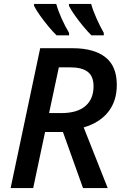

<svg xmlns="http://www.w3.org/2000/svg" viewBox="-20 -960 630 980"><path d="M34.2 0 185.1 -713.9H350.6Q459 -713.9 517.6 -668.2Q576.2 -622.6 576.2 -526.9Q576.2 -444.3 532.7 -389.2Q489.3 -334 407.2 -309.6L529.8 0H403.8L301.3 -286.1H210L149.4 0ZM230.5 -382.8H292.5Q374 -382.8 415.8 -418.7Q457.5 -454.6 457.5 -519.5Q457.5 -570.3 428 -593.3Q398.4 -616.2 338.4 -616.2H280.3ZM446.3 -779.8Q426.8 -799.3 404.5 -826.2Q382.3 -853 362.8 -880.4Q343.3 -907.7 332 -930.2V-939.9H445.3Q455.1 -904.8 472.7 -865.7Q490.2 -826.7 509.8 -792V-779.8ZM268.6 -779.8Q248.5 -799.3 226.3 -826.2Q204.1 -853 184.6 -880.4Q165 -907.7 153.8 -930.2V-939.9H267.1Q276.9 -904.8 294.4 -865.7Q312 -826.7 332.5 -792V-779.8Z"/></svg>

Font: Open Sans SemiBold
Style: Italic
Weight: 600
Italic angle: -12°
Designer: Monotype Design Team
Foundry: Monotype Imaging Inc.
Version: Version 3.003; ttfautohint (v1.8.4)